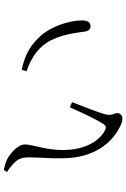

<svg xmlns="http://www.w3.org/2000/svg" viewBox="158 -878 683 1040"><g transform="rotate(-90 500.0 -357.5)"><path d="M348 -43C385 -27 408 -42 408 -65C408 -84 391 -91 402 -132C409 -161 443 -246 467 -309L439 -321C412 -260 378 -185 348 -138C339 -125 329 -123 314 -131C269 -154 208 -223 208 -359C208 -456 238 -520 238 -564C238 -604 188 -646 155 -662C138 -670 123 -674 100 -679L89 -662C164 -610 168 -589 168 -535C168 -496 162 -431 163 -361C165 -163 271 -77 348 -43ZM877 -209C898 -209 910 -222 910 -256C910 -321 879 -423 823 -483C781 -528 735 -562 643 -582L634 -556C697 -534 751 -503 788 -448C833 -379 843 -287 849 -243C852 -221 862 -209 877 -209Z"/></g></svg>

Font: Source Han Serif CN Light
Style: Regular
Weight: 300
Designer: Ryoko NISHIZUKA 西塚涼子 (kana & ideographs); Frank Grießhammer (Latin, Greek & Cyrillic); Wenlong ZHANG 张文龙 (bopomofo); San
Foundry: Adobe
Version: Version 2.003;hotconv 1.1.1;makeotfexe 2.6.0